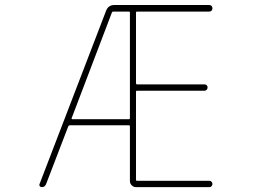

<svg xmlns="http://www.w3.org/2000/svg" viewBox="-20 -773 1040 770"><path d="M525.4 -22.5Q515.6 -22.5 508.3 -29.8Q501 -37.1 501 -46.9V-266.6Q501 -270.5 497.1 -270.5H259.8Q255.9 -270.5 253.9 -266.6L165 -35.2Q160.2 -22.5 147.5 -22.5Q142.6 -22.5 139.6 -26.4Q137.7 -29.3 137.7 -32.2Q137.7 -33.2 138.7 -35.2L405.3 -729.5Q414.1 -752.9 438.5 -752.9H819.3Q825.2 -752.9 828.6 -749Q832 -745.1 832 -739.7Q832 -734.4 828.6 -730.5Q825.2 -726.6 819.3 -726.6H530.3Q525.4 -726.6 525.4 -722.7V-439.5Q525.4 -434.6 530.3 -434.6H799.8Q805.7 -434.6 809.1 -431.2Q812.5 -427.7 812.5 -422.4Q812.5 -417 809.1 -413.1Q805.7 -409.2 799.8 -409.2H530.3Q525.4 -409.2 525.4 -405.3V-51.8Q525.4 -47.9 530.3 -47.9H820.3Q825.2 -47.9 828.6 -43.9Q832 -40 832 -35.2Q832 -30.3 828.6 -26.4Q825.2 -22.5 820.3 -22.5ZM267.6 -299.8Q265.6 -294.9 270.5 -294.9H497.1Q501 -294.9 501 -299.8V-722.7Q501 -726.6 497.1 -726.6H434.6Q429.7 -726.6 428.7 -722.7Z"/></svg>

Font: Rounded-X Mgen+ 1mn thin
Style: Regular
Weight: 100
Designer: [Source Han Sans]
Ryoko NISHIZUKA  (kana & ideographs); Paul D. Hunt (Latin, Greek & Cyrillic); Wenlong ZHANG  (bopomofo
Version: Version 1.059.20150602